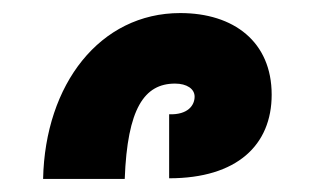

<svg xmlns="http://www.w3.org/2000/svg" viewBox="-20 -868 476 294"><path d="M46 -594H171C175 -702 201 -740 248 -740C266 -740 278 -732 278 -720C278 -707 268 -692 239 -693V-595C343 -595 396 -646 396 -723C396 -804 338 -848 256 -848C133 -848 49 -739 46 -594Z"/></svg>

Font: Noto Sans Armenian Extra
Style: Regular
Weight: 800
Designer: Monotype Design Team
Foundry: Monotype Imaging Inc.
Version: Version 1.901